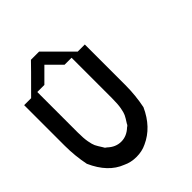

<svg xmlns="http://www.w3.org/2000/svg" viewBox="-226 -968 1119 1119"><g transform="rotate(-45 333.5 -408.0)"><path d="M333.3 -8.3Q295.8 10 250 10Q204.2 10 166.7 -8.3Q70.8 -45 16.7 -166.7Q0 -248.3 0 -333.3V-666.7H57.5Q194.2 -803.3 215 -825.8H282.5L441.7 -666.7H500V-333.3Q500 -248.3 483.3 -166.7Q431.7 -52.5 333.3 -8.3ZM333.3 -151.7Q343.3 -156.7 346.7 -166.7Q366.7 -197.5 373.3 -211.7Q380 -225.8 385.4 -255.4Q390.8 -285 390.8 -333.3V-666.7H333.3L250 -750L166.7 -666.7H108.3V-333.3Q108.3 -285 113.8 -255.4Q119.2 -225.8 125.8 -211.7Q132.5 -197.5 152.5 -166.7Q155.8 -157.5 166.7 -151.7Q204.2 -115.8 250 -115.8Q295.8 -115.8 333.3 -151.7Z"/></g></svg>

Font: 0xA000-Mono
Style: Mono-Bold
Weight: 700
Version: Version 0.1